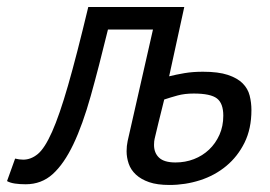

<svg xmlns="http://www.w3.org/2000/svg" viewBox="-53 -520 768 546"><path d="M414 -237Q403 -194 397.5 -170.5Q392 -147 389 -135Q386 -123 385.5 -118Q385 -113 385 -108Q385 -85 399.5 -71.5Q414 -58 446 -58Q474 -58 498.5 -67.5Q523 -77 541.5 -94.5Q560 -112 571 -136.5Q582 -161 582 -191Q582 -226 564 -240Q546 -254 498 -254Q472 -254 452 -248.5Q432 -243 414 -237ZM382 -436H254Q228 -329 205 -247Q182 -165 155.5 -109.5Q129 -54 97 -25Q65 4 20 4Q3 4 -10.5 2Q-24 0 -33 -5L-10 -69Q2 -66 13 -66Q35 -66 54.5 -82Q74 -98 95 -145Q116 -192 140.5 -277Q165 -362 198 -500H471L428 -303Q448 -308 471.5 -312Q495 -316 524 -316Q568 -316 595 -307Q622 -298 637 -283Q652 -268 657 -248Q662 -228 662 -207Q662 -154 642.5 -114.5Q623 -75 590.5 -48Q558 -21 516 -7.5Q474 6 429 6Q394 6 371 -2Q348 -10 333.5 -23.5Q319 -37 313 -54.5Q307 -72 307 -90Q307 -105 310 -119Z"/></svg>

Font: PT Sans
Style: Italic
Weight: 400
Italic angle: -12°
Designer: A.Korolkova, O.Umpeleva, V.Yefimov
Foundry: ParaType Ltd
Version: Version 2.003W OFL